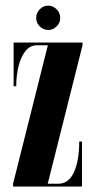

<svg xmlns="http://www.w3.org/2000/svg" viewBox="-20 -678 354 698"><path d="M27.5 0V-10L154 -513.5H115.5Q88.5 -513.5 71.8 -491.5Q55 -469.5 47 -435.5Q39 -401.5 39 -364.5H29.5V-523.5H280V-513.5L153.5 -10H191.5Q230 -10 249 -52.2Q268 -94.5 268 -163.5H278V0ZM155.5 -569Q137.5 -569 124.5 -582Q111.5 -595 111.5 -612.5Q111.5 -631 124.5 -644.2Q137.5 -657.5 155.5 -657.5Q172.5 -657.5 185.8 -644.2Q199 -631 199 -612.5Q199 -595 185.8 -582Q172.5 -569 155.5 -569Z"/></svg>

Font: Imbue 100pt
Style: Bold
Weight: 700
Designer: Tyler Finck
Foundry: Etcetera Type Company
Version: Version 1.102; ttfautohint (v1.8.3)